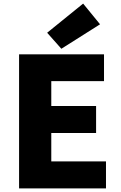

<svg xmlns="http://www.w3.org/2000/svg" viewBox="-20 -1047 670 1067"><path d="M86 0V-745H558V-596H265V-458H514V-308H265V-150H569V0ZM321 -776 242 -865 442 -1027 536 -912Z"/></svg>

Font: Source Han Sans TC Heavy
Style: Regular
Weight: 900
Designer: Ryoko NISHIZUKA Ë•øÂ°öÊ∂ºÂ≠ê (kana, bopomofo & ideographs); Paul D. Hunt (Latin, Greek & Cyrillic); Sandoll Communicatio
Foundry: Adobe
Version: Version 2.004;hotconv 1.0.118;makeotfexe 2.5.65603